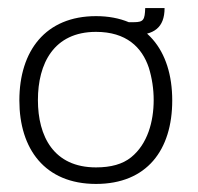

<svg xmlns="http://www.w3.org/2000/svg" viewBox="-20 -446 490 476"><path d="M218 10C344 10 407 -74 407 -197C407 -322 341 -406 218 -406C93 -406 28 -320 28 -197C28 -77 91 10 218 10ZM218 -31C113 -31 74 -108 74 -198C74 -288 113 -367 218 -367C293 -367 332 -329 349 -278C357 -252 361 -225 361 -198C361 -145 346 -89 305 -56C284 -39 255 -31 218 -31ZM312 -359C361 -359 388 -377 388 -426H340C339 -397 336 -391 312 -391H290L288 -359Z"/></svg>

Font: OSH Darker Grotesque
Style: Regular
Weight: 400
Designer: Gabriel Lam
Foundry: TypeRant
Version: Version 1.000;Glyphs 3.1.1 (3148)